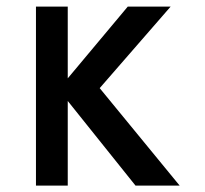

<svg xmlns="http://www.w3.org/2000/svg" viewBox="-20 -572 640 598"><path d="M191 -257.5V6H92V-551.5H191V-328L378 -551.5H511.5L290.5 -297.5L539.5 6H402Z"/></svg>

Font: JuliaMono SemiBold
Style: Regular
Weight: 600
Monospace: yes
Designer: cormullion
Foundry: corm
Version: Version 0.055; ttfautohint (v1.8.4)